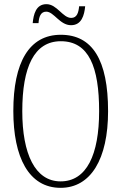

<svg xmlns="http://www.w3.org/2000/svg" viewBox="-20 -892 584 922"><path d="M321 -771C372 -771 385 -819 389 -862H360C357 -832 350 -806 322 -806C281 -806 254 -872 203 -872C152 -872 141 -822 137 -781H165C167 -811 175 -836 202 -836C239 -836 267 -771 321 -771ZM271 10C416 10 499 -128 499 -358C499 -604 424 -725 272 -725C120 -725 44 -593 44 -359C44 -137 118 10 271 10ZM271 -21C148 -21 87 -154 87 -358C87 -570 144 -694 272 -694C407 -694 456 -570 456 -358C456 -149 396 -21 271 -21Z"/></svg>

Font: Noto Serif Armenian ExtraCondensed ExtraLight
Style: Regular
Weight: 200
Width: 2
Designer: Monotype Design Team
Foundry: Monotype Imaging Inc.
Version: Version 2.008